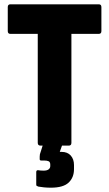

<svg xmlns="http://www.w3.org/2000/svg" viewBox="-20 -675 506 890"><path d="M168 0Q155 0 155 -13V-518H28Q16 -518 16 -531V-642Q16 -655 28 -655H438Q450 -655 450 -642V-531Q450 -518 438 -518H311V-13Q311 0 299 0ZM216 195Q199 195 184 193.5Q169 192 158 190Q152 188 150 186.5Q148 185 148 180V123Q148 113 157 114Q162 115 168.5 115.5Q175 116 182 116Q198 116 205.5 110Q213 104 213 95V88Q213 76 205.5 72.5Q198 69 184 69H171Q164 69 164 63Q164 58 164 51Q164 44 165 40L191 -42Q195 -51 204 -51H272Q286 -51 281 -38L257 29H265Q293 29 308 46Q323 63 323 90V109Q323 148 298 171.5Q273 195 216 195Z"/></svg>

Font: Sofia Sans Condensed Black
Style: Regular
Weight: 900
Designer: Botio Nikoltchev, Ani Petrova
Foundry: lettersoup
Version: Version 4.101